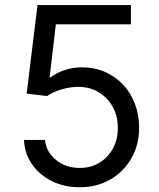

<svg xmlns="http://www.w3.org/2000/svg" viewBox="-20 -748 643 777"><path d="M302.7 9.8Q240.2 9.8 190.2 -14.9Q140.1 -39.6 109.9 -83Q79.6 -126.5 77.1 -181.6H162.1Q167 -132.8 206.8 -100.6Q246.6 -68.4 302.7 -68.4Q347.7 -68.4 382.3 -89.4Q417 -110.4 437 -147Q457 -183.6 457 -230.5Q457 -277.8 436.3 -315.4Q415.5 -353 379.4 -374.8Q343.3 -396.5 296.9 -396.5Q263.2 -396.5 228.3 -386Q193.4 -375.5 170.9 -359.4L87.9 -369.1L131.8 -727.5H509.8V-649.4H206.1L180.7 -434.6H184.6Q207 -452.6 240.7 -464.1Q274.4 -475.6 311.5 -475.6Q361.3 -475.6 403.6 -457.5Q445.8 -439.5 477.1 -406.5Q508.3 -373.5 525.6 -328.9Q543 -284.2 543 -231.4Q543 -162.1 511.7 -107.4Q480.5 -52.7 426.3 -21.5Q372.1 9.8 302.7 9.8Z"/></svg>

Font: Inter
Style: Regular
Weight: 400
Designer: Rasmus Andersson
Foundry: rsms
Version: Version 4.000;git-8c9346024